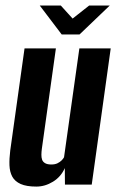

<svg xmlns="http://www.w3.org/2000/svg" viewBox="-20 -671 426 698"><path d="M112.1 7.3Q76.2 7.3 55.1 -2.1Q34 -11.6 24.6 -28.9Q15.3 -46.2 14.4 -70.2Q13.5 -94.2 17.2 -123.7L69.2 -495H183.2L132.2 -130.6Q130.6 -118.9 130.5 -108.6Q130.3 -98.4 133.1 -90.4Q135.9 -82.5 144 -77.8Q152 -73 166.5 -73Q180 -73 189.1 -77.5Q198.1 -82 204 -87.9Q209.9 -93.8 212.8 -99.3L268.5 -495H382.5L313.5 0H216.1L215.6 -59.9Q201.7 -28.3 172.7 -10.5Q143.8 7.3 112.1 7.3ZM204.4 -545.6 124.6 -650.8H201.1L244 -603.5L304 -650.8H378.9L269 -545.6Z"/></svg>

Font: Alumni Sans Thin
Style: Italic
Weight: 100
Italic angle: -8°
Designer: Robert E. Leuschke
Foundry: Robert E. Leuschke
Version: Version 1.016